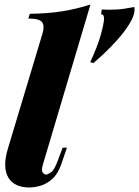

<svg xmlns="http://www.w3.org/2000/svg" viewBox="-20 -815 615 849"><path d="M169 -85Q162 -61 169 -52Q176 -43 185 -43Q190 -43 205 -52.5Q220 -62 236 -106L257 -162H276L251 -89Q236 -46 211.5 -24Q187 -2 160 6Q133 14 109 14Q77 14 53.5 3Q30 -8 17 -29.5Q4 -51 3 -83Q2 -115 15 -158L168 -667Q178 -701 166 -717Q154 -733 105 -733L112 -754Q194 -755 257.5 -765.5Q321 -776 380 -795ZM379 -540Q413 -614 426.5 -664Q440 -714 440 -733Q440 -752 427 -752L430 -773Q439 -773 447 -772.5Q455 -772 462 -772Q501 -772 527 -776Q553 -780 574 -784Q575 -782 575 -772Q575 -735 526 -671.5Q477 -608 393 -536Z"/></svg>

Font: Playfair Display Black
Style: Italic
Weight: 900
Italic angle: -14°
Designer: Claus Eggers Sørensen
Foundry: Claus Eggers Sørensen
Version: Version 1.203